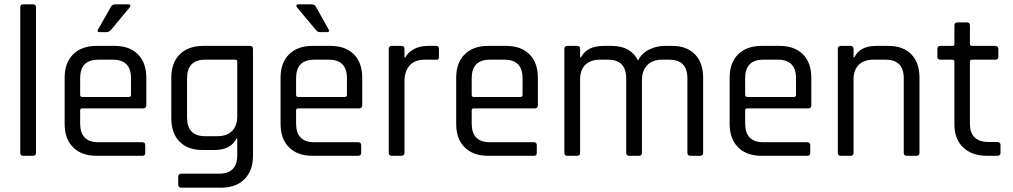

<svg xmlns="http://www.w3.org/2000/svg" viewBox="-20 -723 4700 891"><path d="M133 0H88Q74 0 74 -14V-689Q74 -703 88 -703H133Q147 -703 147 -689V-14Q147 0 133 0Z M515 -703H575Q582 -703 584 -699Q586 -695 582 -689L495 -584Q485 -574 475 -574H442Q428 -574 436 -588L494 -690Q500 -703 515 -703ZM640 0H428Q359 0 319.5 -39Q280 -78 280 -148V-362Q280 -432 319.5 -471Q359 -510 428 -510H512Q581 -510 620 -471Q659 -432 659 -362V-235Q659 -220 645 -220H362Q352 -220 352 -211V-150Q352 -63 436 -63H640Q654 -63 654 -49V-13Q654 0 640 0ZM362 -273H578Q588 -273 588 -283V-360Q588 -446 504 -446H436Q352 -446 352 -360V-283Q352 -273 362 -273Z M975 -27H919Q851 -27 813 -66Q775 -105 775 -175V-362Q775 -432 814.5 -471Q854 -510 923 -510H1140Q1154 -510 1154 -496V0Q1154 69 1114.5 108.5Q1075 148 1006 148H822Q807 148 807 134V97Q807 83 822 83H997Q1081 83 1081 -3V-80H1077Q1051 -27 975 -27ZM1081 -183V-437Q1081 -446 1071 -446H932Q848 -446 848 -359V-178Q848 -91 932 -91H988Q1033 -91 1057 -115Q1081 -139 1081 -183Z M1498 -574H1465Q1453 -574 1446 -584L1358 -689Q1354 -695 1356 -699Q1358 -703 1365 -703H1425Q1440 -703 1447 -690L1504 -588Q1512 -574 1498 -574ZM1642 0H1430Q1361 0 1321.5 -39Q1282 -78 1282 -148V-362Q1282 -432 1321.5 -471Q1361 -510 1430 -510H1514Q1583 -510 1622 -471Q1661 -432 1661 -362V-235Q1661 -220 1647 -220H1364Q1354 -220 1354 -211V-150Q1354 -63 1438 -63H1642Q1656 -63 1656 -49V-13Q1656 0 1642 0ZM1364 -273H1580Q1590 -273 1590 -283V-360Q1590 -446 1506 -446H1438Q1354 -446 1354 -360V-283Q1354 -273 1364 -273Z M1843 0H1798Q1784 0 1784 -14V-496Q1784 -510 1798 -510H1843Q1857 -510 1857 -496V-456H1861Q1871 -478 1899 -494Q1927 -510 1965 -510H2004Q2017 -510 2017 -496V-459Q2017 -452 2014 -448.5Q2011 -445 2004 -446H1950Q1905 -446 1881 -419Q1857 -392 1857 -345V-14Q1857 0 1843 0Z M2457 0H2245Q2176 0 2136.5 -39Q2097 -78 2097 -148V-362Q2097 -432 2136.5 -471Q2176 -510 2245 -510H2329Q2398 -510 2437 -471Q2476 -432 2476 -362V-235Q2476 -220 2462 -220H2179Q2169 -220 2169 -211V-150Q2169 -63 2253 -63H2457Q2471 -63 2471 -49V-13Q2471 0 2457 0ZM2179 -273H2395Q2405 -273 2405 -283V-360Q2405 -446 2321 -446H2253Q2169 -446 2169 -360V-283Q2169 -273 2179 -273Z M2658 0H2613Q2599 0 2599 -14V-496Q2599 -510 2613 -510H2658Q2672 -510 2672 -496V-457H2676Q2704 -510 2782 -510H2819Q2907 -510 2941 -442Q2957 -475 2991.5 -492.5Q3026 -510 3064 -510H3099Q3167 -510 3205 -471Q3243 -432 3243 -362V-14Q3243 0 3229 0H3184Q3170 0 3170 -14V-359Q3170 -446 3086 -446H3053Q3008 -446 2983.5 -420.5Q2959 -395 2959 -351V-14Q2959 0 2945 0H2900Q2886 0 2886 -14V-359Q2886 -446 2802 -446H2765Q2720 -446 2696 -422Q2672 -398 2672 -354V-14Q2672 0 2658 0Z M3726 0H3514Q3445 0 3405.5 -39Q3366 -78 3366 -148V-362Q3366 -432 3405.5 -471Q3445 -510 3514 -510H3598Q3667 -510 3706 -471Q3745 -432 3745 -362V-235Q3745 -220 3731 -220H3448Q3438 -220 3438 -211V-150Q3438 -63 3522 -63H3726Q3740 -63 3740 -49V-13Q3740 0 3726 0ZM3448 -273H3664Q3674 -273 3674 -283V-360Q3674 -446 3590 -446H3522Q3438 -446 3438 -360V-283Q3438 -273 3448 -273Z M3927 0H3882Q3868 0 3868 -14V-496Q3868 -510 3882 -510H3927Q3941 -510 3941 -496V-457H3945Q3970 -510 4047 -510H4103Q4171 -510 4209 -471Q4247 -432 4247 -362V-14Q4247 0 4233 0H4188Q4174 0 4174 -14V-359Q4174 -446 4090 -446H4034Q3989 -446 3965 -422Q3941 -398 3941 -354V-14Q3941 0 3927 0Z M4399 -446H4344Q4330 -446 4330 -459V-496Q4330 -510 4344 -510H4399Q4409 -510 4409 -519V-605Q4409 -619 4423 -619H4468Q4481 -619 4481 -605V-519Q4481 -510 4492 -510H4598Q4613 -510 4613 -496V-459Q4613 -446 4598 -446H4492Q4481 -446 4481 -437V-149Q4481 -64 4569 -64H4608Q4623 -64 4623 -50V-13Q4623 0 4608 0H4560Q4491 0 4450 -38.5Q4409 -77 4409 -146V-437Q4409 -446 4399 -446Z"/></svg>

Font: Rajdhani Medium
Style: Regular
Weight: 500
Designer: Satya Rajpurohit, Jyotish Sonowal
Foundry: Indian Type Foundry
Version: Version 1.201 February 1, 2022